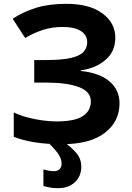

<svg xmlns="http://www.w3.org/2000/svg" viewBox="-20 -744 688 1004"><path d="M583 -547Q583 -475 532 -431Q481 -387 402 -376V-373Q500 -363 552.5 -318.5Q605 -274 605 -203Q605 -109 528.5 -49.5Q452 10 304 10Q223 10 160.5 0Q98 -10 52 -29V-156Q83 -141 122 -130.5Q161 -120 201 -114.5Q241 -109 275 -109Q370 -109 412.5 -136.5Q455 -164 455 -214Q455 -265 393 -288.5Q331 -312 226 -312H159V-430H219Q304 -430 351 -441Q398 -452 417 -473Q436 -494 436 -523Q436 -560 403.5 -581.5Q371 -603 306 -603Q251 -603 202.5 -587Q154 -571 112 -545L46 -646Q101 -682 168 -703Q235 -724 327 -724Q448 -724 515.5 -674Q583 -624 583 -547ZM302 111Q302 85 283 58.5Q264 32 230 0H317Q354 27 379.5 56.5Q405 86 405 128Q405 177 372 208.5Q339 240 283 240Q259 240 241 236.5Q223 233 207 229V142Q217 145 232 148Q247 151 263 151Q280 151 291 141Q302 131 302 111Z"/></svg>

Font: Noto Sans IKEA
Style: Bold
Weight: 600
Designer: Monotype Design Team
Foundry: Monotype Imaging Inc.
Version: Version 2.001